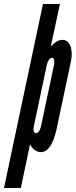

<svg xmlns="http://www.w3.org/2000/svg" viewBox="-60 -755 380 963"><path d="M-40 188H44.5L90.5 -31.5Q98.5 -14.5 113.5 -3.2Q128.5 8 145.5 8Q195.5 8 222 -99L296 -448Q305 -493 292.8 -524Q280.5 -555 253 -555Q238.5 -555 222.5 -545.5Q206.5 -536 194.5 -520.5L240.5 -735H155.5ZM120.5 -87Q112.5 -87 109.5 -97.5Q106.5 -108 110 -123.5L175 -430Q178 -444.5 185.5 -454.8Q193 -465 201 -465Q208.5 -465 211.2 -455.2Q214 -445.5 211 -430L146 -123.5Q142.5 -107 135.5 -97Q128.5 -87 120.5 -87Z"/></svg>

Font: League Gothic SemiCondensed Italic
Style: Regular
Weight: 400
Width: 4
Designer: The League of Moveable Type
Version: Version 1.600; ttfautohint (v1.8.3)